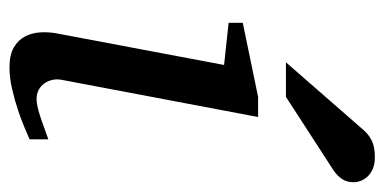

<svg xmlns="http://www.w3.org/2000/svg" viewBox="-216 -556 784 391"><g transform="rotate(90 175.5 -360.0)"><path d="M263.2 -28.8Q257.3 -26.4 241.7 -19.5Q226.1 -12.7 205.1 -5.6Q184.1 1.5 160.9 6.8Q137.7 12.2 117.2 12.2Q91.3 12.2 76.2 3.4Q61 -5.4 53.7 -19.5Q46.4 -33.7 45.4 -51.3Q44.4 -68.8 47.9 -85.9L111.8 -424.8L25.9 -434.1V-462.9L176.8 -494.1H217.8L142.1 -94.2Q140.1 -84 142.3 -74.7Q144.5 -65.4 149.7 -58.3Q154.8 -51.3 162.8 -47.1Q170.9 -43 181.2 -43Q189.9 -43 201.9 -46.1Q213.9 -49.3 225.8 -53.5Q237.8 -57.6 248 -61.5Q258.3 -65.4 263.2 -66.9ZM350.6 -689Q350.6 -674.8 344.2 -665.3Q337.9 -655.8 326.7 -647.9L176.8 -550.8H106.4L242.7 -707Q247.6 -712.9 252.9 -717.3Q258.3 -721.7 264.9 -725.1Q271.5 -728.5 280 -730.2Q288.6 -731.9 299.8 -731.9Q313 -731.9 322.5 -728Q332 -724.1 338.1 -718Q344.2 -711.9 347.4 -704.1Q350.6 -696.3 350.6 -689Z"/></g></svg>

Font: Charis SIL Viet
Style: Italic
Weight: 400
Italic angle: -11°
Foundry: SIL International
Version: Version 5.000